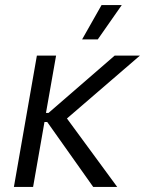

<svg xmlns="http://www.w3.org/2000/svg" viewBox="-20 -740 574 760"><path d="M35 0H111L156 -257H167L349 0H444L245 -271L534 -520H434L172 -293H162L202 -520H126ZM367 -584 462 -720H382L305 -584Z"/></svg>

Font: Fixel Text 20240404
Style: Italic
Weight: 400
Width: 4
Italic angle: -10°
Designer: AlfaBravo + MacPaw
Foundry: Kyrylo Tkachov, Marchela Mozhyna, Serhii Makarenko, Maria Weinstein, Zakhar Kryvoshyya
Version: Version 1.211;Glyphs 3.2 (3225)